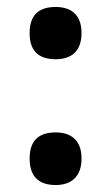

<svg xmlns="http://www.w3.org/2000/svg" viewBox="-20 -523 319 551"><path d="M140 -353C179 -353 214 -371 214 -428C214 -485 179 -503 140 -503C97 -503 65 -485 65 -428C65 -371 97 -353 140 -353ZM140 8C179 8 214 -11 214 -68C214 -125 179 -143 140 -143C97 -143 65 -125 65 -68C65 -11 97 8 140 8Z"/></svg>

Font: Noto Serif Georgian SemiCondensed Bold
Style: Regular
Weight: 700
Width: 4
Designer: Monotype Design Team, Akaki Razmadze
Foundry: Google LLC
Version: Version 2.003